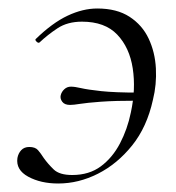

<svg xmlns="http://www.w3.org/2000/svg" viewBox="-20 -419 415 452"><path d="M117 13Q76 13 46.5 -3Q17 -19 21 -47Q23 -58 30 -65.5Q37 -73 49 -73Q63 -73 69.5 -65.5Q76 -58 83 -47Q93 -33 106.5 -20Q120 -7 150 -7Q190 -7 217.5 -27.5Q245 -48 262.5 -81.5Q280 -115 288 -154Q300 -209 292.5 -258Q285 -307 256 -337.5Q227 -368 173 -368Q139 -368 115.5 -352.5Q92 -337 73 -319Q70 -317 66 -321Q62 -325 64 -327Q103 -365 139 -382Q175 -399 209 -399Q255 -399 285 -379.5Q315 -360 330 -328Q345 -296 347 -258Q349 -220 340 -184Q326 -120 291 -76.5Q256 -33 210.5 -10Q165 13 117 13ZM145 -172Q132 -172 126.5 -179.5Q121 -187 123 -195Q125 -203 131.5 -209Q138 -215 147 -215Q156 -215 171 -211.5Q186 -208 218 -204.5Q250 -201 308 -201V-182Q250 -182 217 -179.5Q184 -177 168.5 -174.5Q153 -172 145 -172Z"/></svg>

Font: Cormorant Garamond Light
Style: Italic
Weight: 300
Italic angle: -10°
Designer: Christian Thalmann (Catharsis Fonts)
Foundry: Catharsis Fonts
Version: Version 4.001